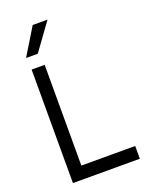

<svg xmlns="http://www.w3.org/2000/svg" viewBox="-184 -1122 949 1216"><g transform="rotate(-20 290.5 -514.0)"><path d="M90 -765H178V-86H541V0H90ZM193 -1028H293L161 -846H82Z"/></g></svg>

Font: Application
Style: Regular
Weight: 400
Designer: Wei Huang
Foundry: Wei Huang
Version: Version 0.012